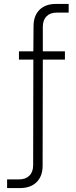

<svg xmlns="http://www.w3.org/2000/svg" viewBox="-20 -750 385 973"><path d="M16 203V159H78Q110 159 129 140Q148 121 148 87L149 -448H76V-490H149L150 -617Q150 -670 180 -700Q210 -730 263 -730H328V-686H267Q234 -686 215.5 -667Q197 -648 197 -614V-490H309V-448H197L196 90Q196 143 165.5 173Q135 203 82 203Z"/></svg>

Font: MuseoModerno ExtraLight
Style: Regular
Weight: 200
Designer: Pablo Cosgaya, Héctor Gatti, Marcela Romero, and the Authors of The MuseoModerno Project.
Foundry: Omnibus-Type Team
Version: Version 1.001